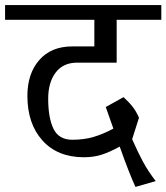

<svg xmlns="http://www.w3.org/2000/svg" viewBox="-42 -658 656 757"><path d="M148 -269Q148 -193 169 -150Q190 -107 243 -107Q289 -107 326.5 -118Q364 -129 405 -151L375 -236L445 -275Q467 -255 481 -237Q495 -219 506 -194L479 -109Q503 -55 522.5 -19Q542 17 572 56L492 79Q466 22 430 -80Q392 -59 360 -48.5Q328 -38 289 -38Q185 -38 125.5 -104Q66 -170 66 -280Q66 -368 113 -421.5Q160 -475 243 -475H330V-580H-22V-638H594V-580H418V-411H262Q207 -411 177.5 -372Q148 -333 148 -269Z"/></svg>

Font: AmikoRegular
Style: Regular
Weight: 400
Designer: Pablo Impallari, Rodrigo Fuenzalida, Andres Torresi
Foundry: Impallari Type
Version: Version 1.000; ttfautohint (v1.3)